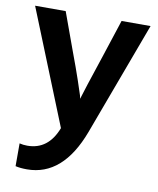

<svg xmlns="http://www.w3.org/2000/svg" viewBox="-80 -570 676 822"><g transform="rotate(10 258.5 -159.0)"><path d="M325 -14Q249 189 93 189Q64 189 43 184V85Q59 89 77 89Q168 89 206 -10L6 -507H139L198 -345Q225 -273 241.5 -224Q258 -175 262 -162L265 -148Q275 -183 329 -345L382 -507H508Z"/></g></svg>

Font: Hind Siliguri SemiBold
Style: Regular
Weight: 600
Designer: Jyotish Sonowal
Foundry: Indian Type Foundry
Version: Version 1.001;PS 1.0;hotconv 1.0.86;makeotf.lib2.5.63406; tt